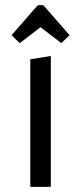

<svg xmlns="http://www.w3.org/2000/svg" viewBox="-20 -728 316 748"><path d="M178 -510V0H98V-497ZM25 -591 123 -703Q127 -708 132 -708H144Q149 -708 153 -703L251 -591L219 -560L138 -622L57 -560Z"/></svg>

Font: Changa Light
Style: Regular
Weight: 300
Designer: Eduardo Rodriguez Tunni
Foundry: Eduardo Rodriguez Tunni
Version: Version 2.002; ttfautohint (v1.5) -l 8 -r 50 -G 110 -x 14 -H